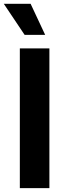

<svg xmlns="http://www.w3.org/2000/svg" viewBox="-40 -979 341 999"><path d="M217 -727.3H63.2V0H217ZM-20.2 -959.2 88.1 -797.6H195L119.3 -959.2Z"/></svg>

Font: Magic Ui Pro
Style: Bold
Weight: 700
Designer: Stefan Endress, Andreas Faust
Version: Version 1.000;FEAKit 1.0